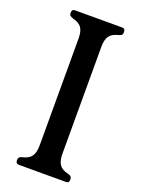

<svg xmlns="http://www.w3.org/2000/svg" viewBox="-148 -846 668 911"><g transform="rotate(20 186.0 -390.0)"><path d="M68 0Q52 0 52 -16V-20Q52 -26 54.5 -30Q57 -34 59 -35Q61 -36 66 -38Q71 -40 72 -40H73Q103 -47 116 -65.5Q129 -84 129 -121V-659Q129 -696 116.5 -714Q104 -732 73 -740Q61 -744 56.5 -748Q52 -752 52 -760V-764Q52 -780 67 -780H306Q321 -780 321 -764V-760Q321 -754 319 -750.5Q317 -747 315 -745.5Q313 -744 307.5 -742.5Q302 -741 301 -740H300Q269 -732 256.5 -714Q244 -696 244 -659V-121Q244 -84 257 -65.5Q270 -47 301 -40Q309 -37 311.5 -36Q314 -35 317.5 -31Q321 -27 321 -20V-16Q321 0 306 0Z"/></g></svg>

Font: Caslon OS
Style: Regular
Weight: 400
Designer: Alfredo Marco Pradil
Foundry: Hanken Design Co.
Version: Version 1.000;PS 001.000;hotconv 1.0.88;makeotf.lib2.5.64775